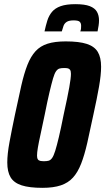

<svg xmlns="http://www.w3.org/2000/svg" viewBox="-20 -895 506 923"><path d="M184 8Q121 8 84 -4Q47 -16 31 -42.5Q15 -69 15 -114Q15 -154 25.5 -211Q36 -268 52 -344Q69 -425 82.5 -484Q96 -543 112 -583.5Q128 -624 151 -649Q174 -674 209 -685Q244 -696 296 -696Q360 -696 397 -684Q434 -672 450 -645.5Q466 -619 466 -574Q466 -535 456 -478Q446 -421 429 -344Q413 -267 399.5 -208Q386 -149 370 -108Q354 -67 331 -41.5Q308 -16 272.5 -4Q237 8 184 8ZM192 -120Q205 -120 214 -122.5Q223 -125 230.5 -135.5Q238 -146 245.5 -170Q253 -194 263 -236Q273 -278 286 -344Q305 -430 313 -475Q321 -520 321 -540Q321 -553 317 -559Q313 -565 306 -566.5Q299 -568 288 -568Q275 -568 266 -565.5Q257 -563 249.5 -552.5Q242 -542 235 -518Q228 -494 218 -452Q208 -410 195 -344Q183 -286 174.5 -247.5Q166 -209 162 -185Q158 -161 158 -147Q158 -135 162 -129Q166 -123 174 -121.5Q182 -120 192 -120ZM194 -744Q200 -772 207.5 -796Q215 -820 230 -838Q245 -856 272 -865.5Q299 -875 342 -875Q387 -875 411.5 -865.5Q436 -856 446 -838.5Q456 -821 456 -797Q456 -785 454 -772Q452 -759 449 -744H366Q369 -751 369.5 -758.5Q370 -766 370 -771Q370 -784 363 -790.5Q356 -797 334 -797Q312 -797 301 -790Q290 -783 285.5 -771Q281 -759 277 -744Z"/></svg>

Font: Saira Condensed ExtraBold
Style: Italic
Weight: 800
Width: 3
Italic angle: -12°
Designer: Hector Gatti with collaboration of the Omnibus-Type team
Foundry: Omnibus-Type
Version: Version 1.101